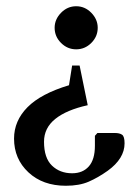

<svg xmlns="http://www.w3.org/2000/svg" viewBox="-20 -585 443 615"><path d="M224 -427Q196 -427 175.5 -447.5Q155 -468 155 -496Q155 -523 175.5 -544Q196 -565 224 -565Q252 -565 272.5 -544Q293 -523 293 -496Q293 -468 272.5 -447.5Q252 -427 224 -427ZM191 10Q117 10 71 -33Q25 -76 25 -141Q25 -198 68 -241.5Q111 -285 201 -312L211 -375H235L261 -248Q193 -233 157 -204Q121 -175 121 -131Q121 -79 146.5 -54.5Q172 -30 211 -30Q245 -30 264.5 -52Q284 -74 284 -118V-150L292 -159H348Q363 -159 371 -153.5Q379 -148 379 -126Q379 -77 325 -38Q294 -16 264 -3Q234 10 191 10Z"/></svg>

Font: Spectral SC SemiBold
Style: Regular
Weight: 600
Designer: Jean-Baptiste Levee
Foundry: Production Type
Version: Version 2.001